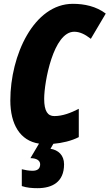

<svg xmlns="http://www.w3.org/2000/svg" viewBox="-20 -744 573 1004"><path d="M176 240C252 240 315 209 315 115C315 67 284 40 244 34L259 8C305 4 353 -7 392 -27V-175C351 -154 308 -137 264 -137C230 -137 211 -162 211 -227C211 -315 259 -578 368 -578C396 -578 423 -566 455 -541L533 -673C483 -711 421 -724 361 -724C157 -724 34 -455 34 -219C34 -94 85 -8 184 7L139 83C172 83 190 96 190 115C190 138 176 149 150 149C131 149 110 145 94 141V229C121 238 148 240 176 240Z"/></svg>

Font: Noto Sans ExtraCondensed Black
Style: Italic
Weight: 900
Width: 2
Italic angle: -12°
Designer: Monotype Design Team
Foundry: Monotype Imaging Inc.
Version: Version 2.013